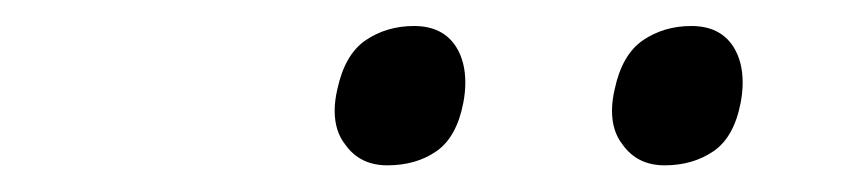

<svg xmlns="http://www.w3.org/2000/svg" viewBox="-20 -736 640 144"><path d="M478.5 -612Q458 -612 447 -627.5Q439 -637.5 439 -653Q439 -660.5 441 -669Q446.5 -695 462.2 -705.8Q478 -716.5 498.5 -716.5Q520 -716.5 530 -701Q537 -690 537 -674Q537 -667 535.5 -659Q530.5 -633 515 -622.5Q499.5 -612 478.5 -612ZM270.5 -612Q250 -612 239 -627.5Q231 -637.5 231 -653Q231 -660.5 233 -669Q238.5 -695 254.2 -705.8Q270 -716.5 290.5 -716.5Q312 -716.5 322 -701Q329 -690 329 -674Q329 -667 327.5 -659Q322.5 -633 307.2 -622.5Q292 -612 270.5 -612Z"/></svg>

Font: Heraclito Light
Style: Italic
Weight: 300
Italic angle: -12°
Designer: Kostas Bartsokas (font) & Cristiano Sobral (main changes)
Foundry: Kostas Bartsokas (font) & Cristiano Sobral (main changes)
Version: Version 1.00;July 8, 2020;FontCreator 13.0.0.2655 64-bit